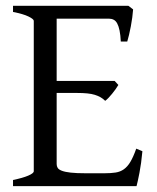

<svg xmlns="http://www.w3.org/2000/svg" viewBox="-20 -635 536 655"><path d="M465.8 -119.1Q461.9 -77.1 455.8 -45.7Q449.7 -14.2 445.8 0H24.4V-21Q57.6 -27.8 76.4 -35.9Q95.2 -43.9 95.2 -50.8V-564Q95.2 -569.8 77.4 -578.6Q59.6 -587.4 24.4 -594.2V-615.2H418L434.1 -603Q433.1 -590.3 431.2 -575.2Q429.2 -560.1 426.3 -544.9Q423.3 -529.8 420.2 -516.1Q417 -502.4 414.1 -493.2H392.1Q391.1 -515.6 387.9 -530.8Q384.8 -545.9 379.9 -554.9Q375 -564 367.9 -567.6Q360.8 -571.3 352.1 -571.3H173.3V-358.9H371.1L383.8 -345.2Q379.9 -338.4 374.3 -330.6Q368.7 -322.8 362.5 -315.2Q356.4 -307.6 350.3 -301.3Q344.2 -294.9 338.9 -291Q331.5 -298.3 323 -303.2Q314.5 -308.1 303.5 -311.5Q292.5 -314.9 277.6 -316.4Q262.7 -317.9 242.2 -317.9H173.3V-75.2Q173.3 -67.9 176.8 -62.3Q180.2 -56.6 190.9 -52.5Q201.7 -48.3 221.2 -46.1Q240.7 -43.9 272.9 -43.9H335.9Q358.4 -43.9 374.3 -46.4Q390.1 -48.8 402.3 -57.4Q414.6 -65.9 424.6 -82.5Q434.6 -99.1 444.8 -127.9Z"/></svg>

Font: Gentium Plus
Style: Regular
Weight: 400
Designer: J. Victor Gaultney, Annie Olsen, Iska Routamaa
Foundry: SIL International
Version: Version 1.510